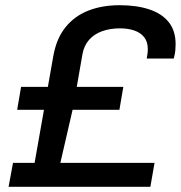

<svg xmlns="http://www.w3.org/2000/svg" viewBox="-20 -718 697 738"><path d="M13 0 30 -92H113L149 -296H46L61 -384H164L185 -503Q197 -570 231.5 -613Q266 -656 319 -677Q372 -698 440 -698Q505 -698 553.5 -682Q602 -666 628.5 -633Q655 -600 655 -548Q655 -537 654 -525Q653 -513 648 -493H544Q546 -505 547 -512Q548 -519 548 -523.5Q548 -528 548 -531Q548 -557 534.5 -574.5Q521 -592 497 -600.5Q473 -609 441 -609Q403 -609 372.5 -598Q342 -587 322.5 -565Q303 -543 297 -510L275 -384H454L439 -296H259L212 -92H574L558 0Z"/></svg>

Font: Archivo SemiExpanded Medium
Style: Italic
Weight: 500
Width: 6
Italic angle: -10°
Designer: Hector Gatti
Foundry: Omnibus-Type
Version: Version 2.001